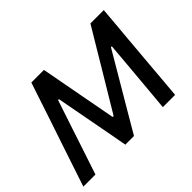

<svg xmlns="http://www.w3.org/2000/svg" viewBox="-140 -976 1240 1240"><g transform="rotate(-45 480.0 -356.5)"><path d="M8 0Q27 -57 46 -114Q65 -170.5 86.5 -235.5L166 -472.5Q187.5 -537.5 206.5 -594.5Q225.5 -651.5 246 -713H361Q374.5 -640.5 387 -574.5Q399 -508.5 411.5 -442.5L460 -184H468.5L624 -443Q663 -508.5 702.5 -574.5Q742 -640 785.5 -713H907.5Q902 -653 897.5 -595.5Q892.5 -538 886.5 -472.5L866 -234Q860.5 -169.5 856 -114Q851 -58.5 846 0H734Q742 -87.5 749 -167Q756 -246.5 762 -314L779 -511H771L646.5 -299.5Q601 -222 555.5 -145Q510 -67.5 470.5 0H391.5Q380 -64 365 -143.8Q350 -223.5 336 -297.5L296 -511H288L222.5 -314Q200 -245 173.8 -166.5Q147.5 -88 118.5 0Z"/></g></svg>

Font: Heraclito Medium
Style: Italic
Weight: 500
Italic angle: -12°
Designer: Kostas Bartsokas (font) & Cristiano Sobral (main changes)
Foundry: Kostas Bartsokas (font) & Cristiano Sobral (main changes)
Version: Version 1.00;July 8, 2020;FontCreator 13.0.0.2655 64-bit